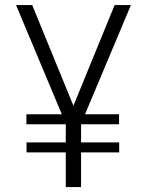

<svg xmlns="http://www.w3.org/2000/svg" viewBox="-20 -758 596 778"><path d="M87.5 -140.5V-181H246.5V-254.5H87V-295H230.5L45 -737.5H110.5L277.5 -329.5L444.5 -737.5H510.5L324.5 -295H462.5V-254.5H308.5V-181H463V-140.5H308.5V0H246.5V-140.5Z"/></svg>

Font: Epilogue Light
Style: Regular
Weight: 300
Designer: Tyler Finck
Foundry: Etcetera Type Co
Version: Version 2.111; ttfautohint (v1.8.3)